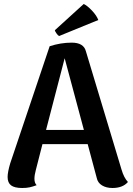

<svg xmlns="http://www.w3.org/2000/svg" viewBox="-20 -925 663 959"><path d="M619 -16Q593 14 542 14Q511 14 489.5 1Q468 -12 463 -37L418 -205H192L159 -76Q152 -50 152 -32Q152 -11 163 0Q144 7 128.5 10.5Q113 14 91 14Q53 14 35.5 1Q18 -12 18 -41Q18 -65 31 -109L228 -694Q283 -712 338 -712Q398 -712 409 -669L587 -78Q599 -37 619 -16ZM399 -276 303 -634 210 -276ZM275 -745Q269 -748 261.5 -759Q254 -770 254 -774L398 -905Q416 -897 439.5 -872Q463 -847 471 -825Z"/></svg>

Font: Arima Madurai Black
Style: Regular
Weight: 900
Designer: Joana Correia and Natanael Gama
Foundry: NDISCOVER
Version: Version 1.019